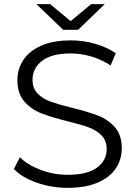

<svg xmlns="http://www.w3.org/2000/svg" viewBox="-20 -901 655 927"><path d="M47 -85 76 -142Q114 -104 177 -80.5Q240 -57 307 -57Q401 -57 448 -91.5Q495 -126 495 -181Q495 -223 469.5 -248Q444 -273 407 -286.5Q370 -300 304 -316Q225 -336 178 -354.5Q131 -373 97.5 -411Q64 -449 64 -514Q64 -567 92 -610.5Q120 -654 178 -680Q236 -706 322 -706Q382 -706 439.5 -689.5Q497 -673 539 -644L514 -585Q470 -614 420 -628.5Q370 -643 322 -643Q230 -643 183.5 -607.5Q137 -572 137 -516Q137 -474 162.5 -448.5Q188 -423 226.5 -409.5Q265 -396 330 -380Q407 -361 454.5 -342.5Q502 -324 535 -286.5Q568 -249 568 -185Q568 -132 539.5 -88.5Q511 -45 452 -19.5Q393 6 307 6Q229 6 157.5 -19Q86 -44 47 -85ZM486 -881 357 -757H285L156 -881H222L321 -799L420 -881Z"/></svg>

Font: APTA Sans Regular
Style: Regular
Weight: 400
Version: Version 7.200